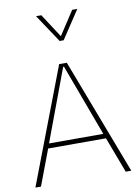

<svg xmlns="http://www.w3.org/2000/svg" viewBox="-100 -998 760 1062"><g transform="rotate(-10 280.0 -466.5)"><path d="M283.7 -775.4H306.2L410.6 -933.1H381.8L294.9 -800.3L208.5 -933.1H178.7ZM442.4 -200.7 518.1 0H549.3L301.8 -649.9H258.8L10.7 0H42L117.7 -200.7ZM282.7 -630.9 432.1 -227.5H127.4L277.8 -630.9Z"/></g></svg>

Font: Estedad Thin
Style: Regular
Weight: 100
Designer: Amin Abedi
Version: Version 7.3